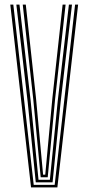

<svg xmlns="http://www.w3.org/2000/svg" viewBox="-20 -820 386 840"><path d="M115.8 0 25 -800H38.2L127.5 -11.2H219.2L308.5 -800H321.8L231 0ZM136.5 -22.2 101.2 -373 51.5 -800H65.2L114 -380.2L148.5 -33.5H198.2L232.8 -380.2L281.5 -800H295L245.2 -373L210 -22.2ZM158 -44.5 125.5 -385.8 79.5 -800H92.8L137.5 -391L168.5 -55.8H178L209.2 -391L254 -800H267L221 -385.8L188.8 -44.5Z"/></svg>

Font: Big Shoulders Inline Display
Style: Regular
Weight: 400
Designer: Patric King
Foundry: XO Type Co
Version: Version 1.000